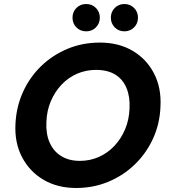

<svg xmlns="http://www.w3.org/2000/svg" viewBox="-20 -924 840 956"><path d="M359 12Q266 12 196.5 -29Q127 -70 89.5 -142Q52 -214 57 -307Q61 -392 94.5 -466Q128 -540 185 -595Q242 -650 316.5 -681Q391 -712 477 -712Q571 -712 640.5 -671Q710 -630 747 -558Q784 -486 779 -394Q776 -308 742 -234Q708 -160 651 -105Q594 -50 519.5 -19Q445 12 359 12ZM378 -123Q428 -123 472 -142.5Q516 -162 549.5 -197.5Q583 -233 603 -280.5Q623 -328 625 -384Q628 -442 610 -485.5Q592 -529 554 -552.5Q516 -576 458 -576Q408 -576 364 -557Q320 -538 286.5 -502.5Q253 -467 233 -420Q213 -373 211 -317Q208 -258 227 -214.5Q246 -171 284.5 -147Q323 -123 378 -123ZM409 -768Q380 -768 360.5 -787.5Q341 -807 341 -836Q341 -865 360.5 -884.5Q380 -904 409 -904Q438 -904 457.5 -884.5Q477 -865 477 -836Q477 -807 457.5 -787.5Q438 -768 409 -768ZM599 -768Q571 -768 551.5 -787.5Q532 -807 532 -836Q532 -865 551.5 -884.5Q571 -904 599 -904Q628 -904 647.5 -884.5Q667 -865 667 -836Q667 -807 647.5 -787.5Q628 -768 599 -768Z"/></svg>

Font: DM Sans 28pt Black
Style: Italic
Weight: 900
Italic angle: -10°
Version: Version 4.004;gftools[0.9.30]